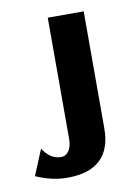

<svg xmlns="http://www.w3.org/2000/svg" viewBox="-122 -362 375 524"><g transform="rotate(-10 65.0 -100.0)"><path d="M-63.2 99.6Q-18.7 119.2 23.1 119.2Q145.9 119.2 145.9 3.6V-320.3H46.3V16Q46.3 35.6 38.3 48Q30.2 60.5 16 60.5Q-13.3 60.5 -33.8 28.5Z"/></g></svg>

Font: Gidugu
Style: Regular
Weight: 400
Designer: Purushoth Kumar Guthula
Foundry: Silicon Andhra, USA.
Version: Version 1.0.5; ttfautohint (v1.2.25-373a) -l 7 -r 28 -G 50 -